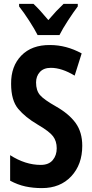

<svg xmlns="http://www.w3.org/2000/svg" viewBox="-20 -955 474 985"><path d="M306 -935Q286 -916 268.5 -897.5Q251 -879 228 -852Q184 -905 152 -935H78V-922Q101 -893 129.5 -849Q158 -805 173 -775H285Q301 -807 329 -850Q357 -893 379 -922V-935ZM267 -409Q205 -444 185 -467.5Q165 -491 165 -532Q165 -564 184.5 -585.5Q204 -607 241 -607Q297 -607 363 -567L399 -681Q320 -724 237 -724Q143 -725 89.5 -670Q36 -615 37 -525Q37 -440 73.5 -396.5Q110 -353 173 -316Q233 -281 252 -256Q271 -231 271 -194Q271 -158 250.5 -133.5Q230 -109 189 -109Q110 -109 32 -159V-28Q71 -7 110.5 1.5Q150 10 195 10Q289 10 345.5 -50.5Q402 -111 402 -207Q402 -277 368 -324Q334 -371 267 -409Z"/></svg>

Font: Noto Sans UI Condensed
Style: Bold
Weight: 700
Width: 3
Designer: Monotype Design Team
Foundry: Monotype Imaging Inc.
Version: 1.001